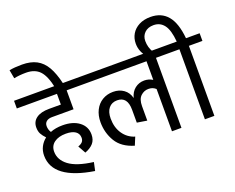

<svg xmlns="http://www.w3.org/2000/svg" viewBox="-175 -1232 1957 1600"><g transform="rotate(-20 803.0 -432.5)"><path d="M163 -397Q163 -366 180 -340Q227 -359 289 -359Q381 -359 436 -317Q491 -275 491 -205Q491 -157 465 -127.5Q439 -98 391 -80L353 -148Q381 -158 392.5 -172Q404 -186 404 -207Q404 -244 375 -264Q346 -284 291 -284Q226 -284 187.5 -255.5Q149 -227 149 -176Q149 -103 216.5 -52Q284 -1 431 18L415 92Q59 36 59 -173Q59 -216 77 -251Q95 -286 127 -311Q103 -336 90.5 -359Q78 -382 78 -416Q78 -468 118 -497Q158 -526 231 -526H336V-621H-20V-689H570V-621H422V-453H231Q200 -453 181.5 -438.5Q163 -424 163 -397Z M153 -875Q96 -875 46 -865L32 -941Q77 -950 145 -950Q221 -950 273 -922.5Q325 -895 358.5 -837Q392 -779 414 -684L340 -672Q317 -784 274 -829.5Q231 -875 153 -875Z M1334 -621H1214V0H1130V-375Q1115 -388 1100 -393.5Q1085 -399 1065 -399Q1026 -399 996.5 -371Q967 -343 967 -282V-154L879 -168V-282Q879 -399 788 -399Q740 -399 713 -366Q686 -333 686 -274Q686 -195 724 -139Q762 -83 827 -63L798 7Q689 -25 642.5 -102.5Q596 -180 596 -274Q596 -334 619 -380Q642 -426 684 -451.5Q726 -477 780 -477Q834 -477 873 -449Q912 -421 925 -370Q938 -421 973.5 -449Q1009 -477 1056 -477Q1096 -477 1130 -456V-621H530V-689H1334Z M1626 -621H1506V0H1422V-621H1305V-689H1423Q1414 -794 1379.5 -839Q1345 -884 1287 -884Q1237 -884 1207.5 -855.5Q1178 -827 1178 -783Q1178 -726 1207 -679L1148 -661Q1125 -683 1110.5 -717Q1096 -751 1096 -789Q1096 -836 1118.5 -874Q1141 -912 1184 -934.5Q1227 -957 1286 -957Q1382 -957 1437 -892Q1492 -827 1505 -689H1626Z"/></g></svg>

Font: FiraGO
Style: Regular
Weight: 400
Designer: bBox Type
Foundry: bBox Type GmbH
Version: Version 1.001;April 20, 2020;FontCreator 12.0.0.2555 64-bit